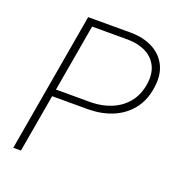

<svg xmlns="http://www.w3.org/2000/svg" viewBox="-129 -816 847 920"><g transform="rotate(20 294.0 -355.5)"><path d="M318.8 -295.9H111.3L116.7 -332H319.3Q373 -333 419.4 -352.1Q465.8 -371.1 497.3 -408.4Q528.8 -445.8 538.6 -501.5Q547.9 -555.7 530.5 -594Q513.2 -632.3 475.1 -652.8Q437 -673.3 384.3 -674.8H197.3L80.1 0H41L164.1 -710.9H384.3Q447.8 -710 494.9 -685.3Q542 -660.6 564.7 -614.3Q587.4 -567.9 577.6 -502.4Q567.9 -434.1 531.2 -388.4Q494.6 -342.8 439.7 -319.8Q384.8 -296.9 318.8 -295.9Z"/></g></svg>

Font: Roboto ExtraLight
Style: Italic
Weight: 250
Designer: Christian Robertson
Foundry: Google
Version: Version 3.009; 2024